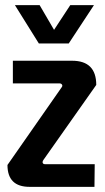

<svg xmlns="http://www.w3.org/2000/svg" viewBox="-20 -726 409 746"><path d="M131 -557 38 -706H134L190 -610L253 -706H345L247 -557ZM348 -88 347 0H95Q9 0 9 -85L219 -386Q224 -392 221 -397Q218 -402 211 -402H30V-490H260Q354 -490 354 -396L149 -105Q146 -101 145.5 -97Q145 -93 147.5 -90.5Q150 -88 155 -88Z"/></svg>

Font: Gemunu Libre
Style: Bold
Weight: 700
Designer: Puspanada Ekanayake, Sola Matas, Pathum Egodawatta, Kosala Senevirathne
Foundry: mooniak
Version: Version 1.100